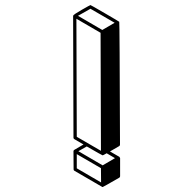

<svg xmlns="http://www.w3.org/2000/svg" viewBox="-20 -763 772 768"><path d="M391.1 -15.1H389.2L277.3 -80.1Q274.4 -82 274.4 -85.4L273.9 -158.7Q274.4 -162.1 277.3 -163.6L314 -185.1L277.3 -206.5Q273.9 -208.5 273.9 -211.9L272.5 -700.2Q274.4 -705.1 307.4 -723.9Q340.3 -742.7 341.8 -742.7Q343.3 -742.7 399.9 -709.7Q456.5 -676.8 457 -675.8Q458.5 -672.4 460 -184.6Q460 -180.7 457 -178.7L419.9 -157.2L458 -135.3V-134.8Q459 -134.3 459.2 -132.6Q459.5 -130.9 460.4 -130.9V-58.1Q460.4 -54.2 457 -52.2Q392.6 -15.1 391.1 -15.1ZM389.2 -643.1 438.5 -671.9 341.8 -728 292 -699.7ZM383.8 -159.7 382.3 -631.8 285.6 -688 287.1 -215.8ZM384.3 -33.2 383.8 -90.3 287.1 -146.5V-89.8ZM390.6 -101.6 439.9 -130.4 406.7 -149.9Q392.1 -141.6 390.6 -141.6Q388.7 -141.6 327.1 -177.2L293.5 -158.2Z"/></svg>

Font: 3D Isometric
Style: Bold
Weight: 700
Designer: GGBotNet
Foundry: GGBotNet
Version: 1.14